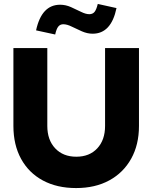

<svg xmlns="http://www.w3.org/2000/svg" viewBox="-20 -944 773 974"><path d="M366 10Q269 10 197.5 -28.5Q126 -67 87 -138Q48 -209 48 -305V-700H220V-305Q220 -234 260 -191.5Q300 -149 367 -149Q434 -149 473.5 -191.5Q513 -234 513 -305V-700H685V-305Q685 -210 645.5 -139Q606 -68 534.5 -29Q463 10 366 10ZM260 -769 163 -790Q191 -920 285 -920Q313 -920 340 -908Q367 -896 391 -884Q415 -872 433 -872Q450 -872 459.5 -883.5Q469 -895 476 -924L571 -903Q544 -773 450 -773Q423 -773 395.5 -785Q368 -797 344 -809Q320 -821 301 -821Q285 -821 275.5 -809Q266 -797 260 -769Z"/></svg>

Font: Red Hat Display Black
Style: Regular
Weight: 900
Designer: Pentagram, MCKL
Foundry: Pentagram, MCKL
Version: Version 1.023; ttfautohint (v1.8.3)